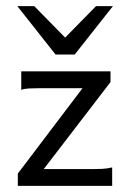

<svg xmlns="http://www.w3.org/2000/svg" viewBox="-20 -606 421 626"><path d="M38.1 0V-40L249 -318.4H106Q89.8 -318.4 74.7 -317.6Q59.6 -316.9 49.3 -313V-373.5H340.3V-338.4L122.6 -54.7H279.8Q295.9 -54.7 312.5 -55.4Q329.1 -56.2 345.7 -60.1V0ZM161.1 -428.2 36.6 -585.9H91.8L192.4 -483.4L293 -585.9H348.1L223.6 -428.2Z"/></svg>

Font: Harmattan
Style: Regular
Weight: 400
Designer: George W. Nuss III and SIL International
Foundry: SIL International
Version: Version 4.000